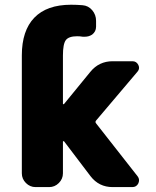

<svg xmlns="http://www.w3.org/2000/svg" viewBox="-20 -803 654 803"><path d="M243.2 -369.1Q243.2 -368.2 245.1 -367.2Q247.1 -366.2 248 -368.2L357.4 -502Q393.6 -546.9 451.2 -546.9H534.2Q550.8 -546.9 558.6 -531.2Q561.5 -525.4 561.5 -519.5Q561.5 -510.7 554.7 -502.9L381.8 -298.8Q377 -293 381.8 -287.1L555.7 -65.4Q561.5 -57.6 561.5 -48.8Q561.5 -43 558.6 -36.1Q550.8 -20.5 533.2 -20.5H451.2Q393.6 -20.5 358.4 -66.4L248 -211.9Q246.1 -212.9 244.6 -212.4Q243.2 -211.9 243.2 -210.9V-78.1Q243.2 -54.7 226.1 -37.6Q209 -20.5 185.5 -20.5H128.9Q105.5 -20.5 88.4 -37.6Q71.3 -54.7 71.3 -78.1V-571.3Q71.3 -674.8 123.5 -729Q175.8 -783.2 277.3 -783.2Q300.8 -783.2 325.2 -781.2Q349.6 -779.3 365.7 -760.3Q381.8 -741.2 381.8 -715.8V-691.4Q381.8 -670.9 365.2 -658.2Q351.6 -649.4 335 -649.4Q331.1 -649.4 326.2 -649.4Q314.5 -651.4 302.7 -651.4Q267.6 -651.4 255.4 -635.3Q243.2 -619.1 243.2 -571.3Z"/></svg>

Font: Gen Jyuu Gothic Heavy
Style: Bold
Weight: 900
Designer: [Source Han Sans]
Ryoko NISHIZUKA  (kana & ideographs); Paul D. Hunt (Latin, Greek & Cyrillic); Wenlong ZHANG  (bopomofo
Version: Version 1.002.20150607